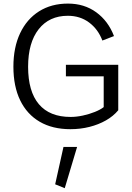

<svg xmlns="http://www.w3.org/2000/svg" viewBox="-20 -701 721 1050"><path d="M327.1 102.6 281.7 306.9 334.1 328.1 401.6 102.6ZM340.4 -346.6V-283.6H547.1V-115.3Q529.6 -101.4 499.1 -89.1Q468.5 -76.8 433.4 -69.1Q398.3 -61.5 366.1 -61.5Q251.8 -61.5 192.7 -131.1Q133.7 -200.8 133.7 -336Q133.7 -467.4 191.4 -541.1Q249.2 -614.7 350.9 -614.7Q417.8 -614.7 467.1 -578.1Q516.4 -541.4 539.9 -479.3L603.4 -503.7Q571.9 -586.1 506.3 -633.8Q440.8 -681.4 351.8 -681.4Q260.6 -681.4 193.4 -638.9Q126.2 -596.3 89.8 -518.9Q53.3 -441.5 53.3 -336Q53.3 -229 90.3 -152.5Q127.3 -76 197.2 -35.2Q267 5.5 365.1 5.5Q419.4 5.5 469.1 -7Q518.8 -19.5 559.5 -42.7Q600.2 -65.9 626.7 -98.1V-346.6Z"/></svg>

Font: Estedad VF
Style: Regular
Weight: 100
Designer: Amin Abedi
Version: Version 7.3